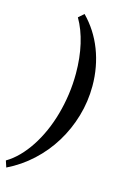

<svg xmlns="http://www.w3.org/2000/svg" viewBox="-214 -833 772 1139"><g transform="rotate(15 172.5 -263.0)"><path d="M-68.4 196.8Q-29.3 173.8 5.9 137.9Q41 102.1 70.8 56.6Q100.6 11.2 124.5 -42.5Q148.4 -96.2 165 -155.8Q181.6 -215.3 190.7 -279.1Q199.7 -342.8 199.7 -408.2Q199.7 -503.9 180.7 -586.9Q161.6 -669.9 124.5 -733.9L157.7 -763.2Q195.3 -725.1 224.4 -679.9Q253.4 -634.8 273.2 -583.7Q293 -532.7 303.2 -476.8Q313.5 -420.9 313.5 -361.8Q313.5 -266.6 287.1 -176.3Q260.7 -85.9 212.6 -7.6Q164.6 70.8 96.4 133.5Q28.3 196.3 -55.2 236.8Z"/></g></svg>

Font: Lobster
Style: Regular
Weight: 400
Designer: Pablo Impallari
Foundry: Pablo Impallari
Version: Version 1.007; ttfautohint (v1.1) -l 8 -r 50 -G 50 -x 14 -D 